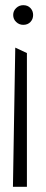

<svg xmlns="http://www.w3.org/2000/svg" viewBox="-20 -722 178 742"><path d="M70 -626Q87 -626 97.5 -637Q108 -648 108 -664Q108 -680 97.5 -691Q87 -702 70 -702Q54 -702 42.5 -691Q31 -680 31 -664Q31 -648 42.5 -637Q54 -626 70 -626ZM84 -517 39 -538 30 0H84Z"/></svg>

Font: Catamaran Thin Thin
Style: Regular
Weight: 250
Version: Version 2.000